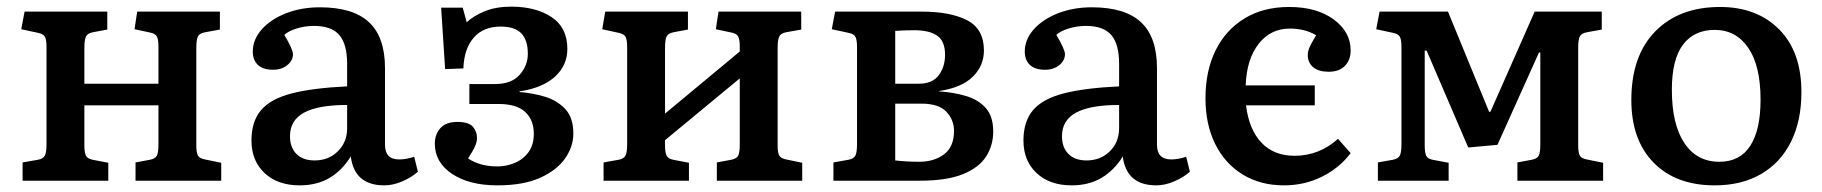

<svg xmlns="http://www.w3.org/2000/svg" viewBox="-20 -544 5486 578"><path d="M48 0V-55L94 -63Q110 -66 115 -75.5Q120 -85 120 -111V-402Q120 -425 115 -433.5Q110 -442 95 -445L44 -456L54 -509H303V-455L260 -447Q244 -444 239 -434.5Q234 -425 234 -399V-292H457V-403Q457 -426 452 -434.5Q447 -443 432 -446L385 -456L393 -509H642V-455L598 -447Q581 -444 576 -434.5Q571 -425 571 -400V-106Q571 -84 576 -75.5Q581 -67 597 -64L646 -54V0H388V-55L431 -63Q447 -66 452 -75Q457 -84 457 -110V-227H234V-107Q234 -84 239 -75Q244 -66 259 -63L306 -54V0Z M882 14Q816 14 776.5 -23Q737 -60 737 -121Q737 -178 765.5 -212Q794 -246 857 -262.5Q920 -279 1025 -284V-352Q1025 -411 1001.5 -438.5Q978 -466 925 -466Q899 -466 874 -458.5Q849 -451 836 -439Q862 -395 862 -381Q862 -362 845 -348Q828 -334 802 -334Q772 -334 756.5 -348.5Q741 -363 741 -389Q741 -425 768 -455.5Q795 -486 841 -504Q887 -522 943 -522Q1043 -522 1091 -477Q1139 -432 1139 -339V-108Q1139 -64 1182 -64Q1202 -64 1227 -72L1238 -27Q1219 -10 1191 2Q1163 14 1137 14Q1047 14 1036 -73Q1010 -31 972 -8.5Q934 14 882 14ZM927 -61Q969 -61 997 -88.5Q1025 -116 1025 -158V-228Q938 -228 895.5 -205Q853 -182 853 -134Q853 -100 872.5 -80.5Q892 -61 927 -61Z M1477 14Q1393 14 1341 -20.5Q1289 -55 1289 -112Q1289 -139 1305.5 -158Q1322 -177 1357 -177Q1391 -177 1403.5 -162.5Q1416 -148 1416 -129Q1416 -117 1410 -103.5Q1404 -90 1389 -67Q1425 -43 1477 -43Q1504 -43 1529.5 -53.5Q1555 -64 1571 -86Q1587 -108 1587 -141Q1587 -183 1561 -207Q1535 -231 1481 -231H1393V-291H1470Q1520 -291 1544.5 -319Q1569 -347 1569 -382Q1569 -423 1549.5 -443.5Q1530 -464 1487 -464Q1435 -464 1406 -430.5Q1377 -397 1375 -338L1320 -336L1308 -521H1373L1385 -477Q1405 -496 1439 -510Q1473 -524 1519 -524Q1593 -524 1640.5 -492.5Q1688 -461 1688 -397Q1688 -347 1650.5 -313Q1613 -279 1544 -269V-267Q1583 -264 1620 -253Q1657 -242 1681.5 -216Q1706 -190 1706 -142Q1706 -103 1681.5 -67.5Q1657 -32 1606.5 -9Q1556 14 1477 14Z M1797 0V-55L1842 -63Q1858 -66 1863 -75.5Q1868 -85 1868 -111V-402Q1868 -425 1863 -433.5Q1858 -442 1843 -445L1793 -456L1802 -509H2051V-455L2008 -447Q1992 -444 1987 -434.5Q1982 -425 1982 -399V-202L2207 -389V-403Q2207 -426 2202 -434.5Q2197 -443 2182 -446L2135 -456L2143 -509H2392V-455L2347 -447Q2331 -444 2326 -434.5Q2321 -425 2321 -400V-106Q2321 -84 2326 -75.5Q2331 -67 2347 -64L2395 -54V0H2138V-55L2181 -63Q2197 -66 2202 -75Q2207 -84 2207 -110V-308L1982 -122V-107Q1982 -84 1987 -75Q1992 -66 2007 -63L2054 -54V0Z M2489 0V-55L2534 -63Q2550 -66 2555 -75.5Q2560 -85 2560 -111V-402Q2560 -423 2555.5 -432.5Q2551 -442 2535 -445L2484 -456L2494 -509H2756Q2841 -509 2891.5 -483Q2942 -457 2942 -392Q2942 -346 2908.5 -313Q2875 -280 2807 -270V-269Q2851 -266 2888 -255Q2925 -244 2947.5 -219Q2970 -194 2970 -148Q2970 -107 2949 -73.5Q2928 -40 2879.5 -20Q2831 0 2749 0ZM2675 -292H2746Q2787 -292 2806 -317.5Q2825 -343 2825 -379Q2825 -420 2801.5 -436.5Q2778 -453 2732 -453Q2718 -453 2702.5 -452.5Q2687 -452 2675 -451ZM2747 -57Q2792 -57 2822 -79.5Q2852 -102 2852 -150Q2852 -183 2829 -207.5Q2806 -232 2754 -232H2675V-61Q2692 -59 2711 -58Q2730 -57 2747 -57Z M3206 14Q3140 14 3100.5 -23Q3061 -60 3061 -121Q3061 -178 3089.5 -212Q3118 -246 3181 -262.5Q3244 -279 3349 -284V-352Q3349 -411 3325.5 -438.5Q3302 -466 3249 -466Q3223 -466 3198 -458.5Q3173 -451 3160 -439Q3186 -395 3186 -381Q3186 -362 3169 -348Q3152 -334 3126 -334Q3096 -334 3080.5 -348.5Q3065 -363 3065 -389Q3065 -425 3092 -455.5Q3119 -486 3165 -504Q3211 -522 3267 -522Q3367 -522 3415 -477Q3463 -432 3463 -339V-108Q3463 -64 3506 -64Q3526 -64 3551 -72L3562 -27Q3543 -10 3515 2Q3487 14 3461 14Q3371 14 3360 -73Q3334 -31 3296 -8.5Q3258 14 3206 14ZM3251 -61Q3293 -61 3321 -88.5Q3349 -116 3349 -158V-228Q3262 -228 3219.5 -205Q3177 -182 3177 -134Q3177 -100 3196.5 -80.5Q3216 -61 3251 -61Z M3845 14Q3774 14 3720.5 -19Q3667 -52 3638 -111Q3609 -170 3609 -248Q3609 -331 3639.5 -392.5Q3670 -454 3726.5 -488.5Q3783 -523 3861 -523Q3944 -523 3995 -485.5Q4046 -448 4046 -392Q4046 -363 4028.5 -345.5Q4011 -328 3980 -328Q3950 -328 3933.5 -341.5Q3917 -355 3917 -378Q3917 -389 3921.5 -400Q3926 -411 3942 -438Q3908 -458 3863 -458Q3805 -458 3769 -412Q3733 -366 3730 -287H3938V-227H3731Q3740 -154 3777.5 -114.5Q3815 -75 3877 -75Q3951 -75 4008 -126L4046 -83Q4013 -39 3960.5 -12.5Q3908 14 3845 14Z M4128 0V-55L4173 -63Q4189 -66 4194 -75.5Q4199 -85 4199 -111V-402Q4199 -425 4194 -433.5Q4189 -442 4174 -445L4123 -456L4133 -509H4339L4463 -207L4467 -208L4600 -509H4802V-455L4758 -447Q4741 -444 4736 -434.5Q4731 -425 4731 -400V-106Q4731 -84 4736 -75.5Q4741 -67 4757 -64L4806 -54V0H4548V-55L4591 -63Q4607 -66 4612 -75Q4617 -84 4617 -110V-386H4613L4488 -108L4400 -100L4275 -391L4269 -392V-107Q4269 -84 4273.5 -75Q4278 -66 4293 -63L4341 -54V0Z M5142 14Q5025 14 4958 -54.5Q4891 -123 4891 -243Q4891 -376 4963 -449.5Q5035 -523 5158 -523Q5269 -523 5336 -455.5Q5403 -388 5403 -267Q5403 -180 5371.5 -117Q5340 -54 5281.5 -20Q5223 14 5142 14ZM5156 -57Q5218 -57 5249 -105Q5280 -153 5280 -244Q5280 -346 5243 -400Q5206 -454 5142 -454Q5080 -454 5046.5 -409.5Q5013 -365 5013 -274Q5013 -170 5050.5 -113.5Q5088 -57 5156 -57Z"/></svg>

Font: Literata Medium
Style: Regular
Weight: 500
Designer: Latin by Veronika Burian and Jose Scaglione. Greek by Irene Vlachou. Cyrillic by Vera Evstafieva.
Foundry: TypeTogether
Version: Version 3.103; ttfautohint (v1.8.4.7-5d5b);gftools[0.9.29]